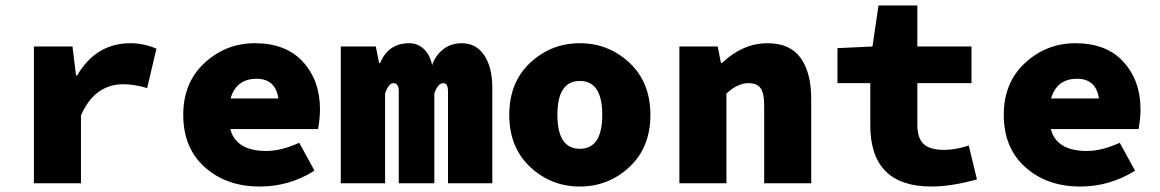

<svg xmlns="http://www.w3.org/2000/svg" viewBox="-20 -670 4240 702"><path d="M104 0V-500H245L258 -394H262Q331 -512 457 -512Q505 -512 552 -492L518 -348Q471 -362 431 -362Q326 -362 276 -248V0Z M930 12Q808 12 729 -58.5Q650 -129 650 -250Q650 -368 728 -440Q806 -512 912 -512Q1026 -512 1088 -443.5Q1150 -375 1150 -270Q1150 -240 1143 -198H822Q843 -118 954 -118Q1008 -118 1074 -148L1130 -46Q1038 12 930 12ZM918 -382Q844 -382 823 -310H998Q987 -382 918 -382Z M1226 0V-500H1354L1366 -440H1370Q1400 -512 1476 -512Q1507 -512 1529.5 -491Q1552 -470 1560 -432Q1571 -466 1599.5 -489Q1628 -512 1668 -512Q1721 -512 1750.5 -468Q1780 -424 1780 -348V0H1618V-336Q1618 -366 1601 -366Q1581 -366 1568 -328V0H1438V-336Q1438 -366 1418 -366Q1401 -366 1388 -328V0Z M2281.5 -59.5Q2205 12 2100 12Q1995 12 1918.5 -59.5Q1842 -131 1842 -250Q1842 -369 1918.5 -440.5Q1995 -512 2100 -512Q2205 -512 2281.5 -440.5Q2358 -369 2358 -250Q2358 -131 2281.5 -59.5ZM2018 -250Q2018 -126 2100 -126Q2182 -126 2182 -250Q2182 -374 2100 -374Q2018 -374 2018 -250Z M2464 0V-500H2604L2616 -440H2620Q2696 -512 2787 -512Q2868 -512 2907 -458.5Q2946 -405 2946 -308V0H2774V-286Q2774 -329 2761 -347.5Q2748 -366 2716 -366Q2677 -366 2636 -328V0Z M3386 12Q3162 12 3162 -212V-366H3042V-494L3170 -500L3192 -650H3334V-500H3532V-366H3334V-215Q3334 -164 3357.5 -143Q3381 -122 3431 -122Q3474 -122 3522 -138L3552 -14Q3457 12 3386 12Z M3930 12Q3808 12 3729 -58.5Q3650 -129 3650 -250Q3650 -368 3728 -440Q3806 -512 3912 -512Q4026 -512 4088 -443.5Q4150 -375 4150 -270Q4150 -240 4143 -198H3822Q3843 -118 3954 -118Q4008 -118 4074 -148L4130 -46Q4038 12 3930 12ZM3918 -382Q3844 -382 3823 -310H3998Q3987 -382 3918 -382Z"/></svg>

Font: TypoPRO Source Code Pro
Style: Regular
Weight: 900
Monospace: yes
Designer: Paul D. Hunt, Teo Tuominen
Foundry: Adobe Systems Incorporated
Version: Version 2.010;PS 1.0;hotconv 1.0.84;makeotf.lib2.5.63406